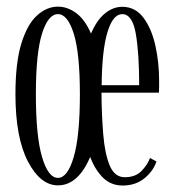

<svg xmlns="http://www.w3.org/2000/svg" viewBox="-20 -547 527 578"><path d="M154.5 11Q101.5 11 64 -61Q26.5 -133 26.5 -263.5Q26.5 -359 44.5 -416.8Q62.5 -474.5 91.8 -500.8Q121 -527 154.5 -527Q183 -527 209.2 -507.8Q235.5 -488.5 254 -446Q271 -486 295.5 -506.2Q320 -526.5 348 -526.5Q387.5 -526.5 412 -493.5Q436.5 -460.5 447.8 -409.5Q459 -358.5 459 -304.5Q459 -295.5 459 -286.2Q459 -277 458.5 -268H285.5Q286 -200.5 290.8 -142.5Q295.5 -84.5 310.2 -49Q325 -13.5 355.5 -13.5Q388 -13.5 406.2 -32.5Q424.5 -51.5 431.5 -71.5L451 -61Q441.5 -32 414.8 -10.2Q388 11.5 349.5 11.5Q314 11.5 290 -12.2Q266 -36 251.5 -74.5Q215 11 154.5 11ZM154.5 -11.5Q183.5 -11.5 202 -74.5Q220.5 -137.5 220.5 -263.5Q220.5 -387 202 -445.8Q183.5 -504.5 154.5 -504.5Q125 -504.5 106.5 -445.8Q88 -387 88 -263.5Q88 -137.5 106.5 -74.5Q125 -11.5 154.5 -11.5ZM348 -504.5Q320 -504.5 303.5 -450.2Q287 -396 286 -290.5H399Q399 -386.5 388.8 -445.5Q378.5 -504.5 348 -504.5Z"/></svg>

Font: Imbue 50pt Light
Style: Regular
Weight: 300
Designer: Tyler Finck
Foundry: Etcetera Type Company
Version: Version 1.102; ttfautohint (v1.8.3)